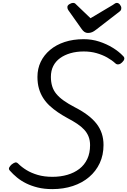

<svg xmlns="http://www.w3.org/2000/svg" viewBox="-20 -1286 880 1328"><path d="M342 22Q286 22 241.5 11Q197 0 161.5 -17.5Q126 -35 98 -58Q70 -81 48 -106Q38 -117 44 -128Q50 -139 60 -148Q74 -159 84.5 -162Q95 -165 105 -155Q130 -130 163.5 -109.5Q197 -89 241.5 -76Q286 -63 343 -63Q399 -63 446.5 -77Q494 -91 529 -118Q564 -145 583.5 -186Q603 -227 603 -282Q603 -315 592.5 -341.5Q582 -368 562 -389.5Q542 -411 513.5 -430Q485 -449 447 -469Q412 -488 381 -509Q350 -530 324 -554Q298 -578 279 -607.5Q260 -637 249.5 -673Q239 -709 239 -754Q239 -811 261.5 -858Q284 -905 326 -940.5Q368 -976 427 -995.5Q486 -1015 559 -1015Q615 -1015 666 -998.5Q717 -982 760 -955.5Q803 -929 831 -899Q842 -889 839.5 -877.5Q837 -866 824 -854Q813 -843 800.5 -841Q788 -839 779 -847Q754 -870 721 -888.5Q688 -907 647.5 -918.5Q607 -930 559 -930Q509 -930 467.5 -918Q426 -906 395.5 -884Q365 -862 348.5 -829.5Q332 -797 332 -754Q332 -719 341 -689.5Q350 -660 370 -636Q390 -612 421 -590Q452 -568 496 -545Q547 -519 585 -490.5Q623 -462 647.5 -430.5Q672 -399 684 -362.5Q696 -326 696 -283Q696 -214 670 -158Q644 -102 596.5 -61.5Q549 -21 484 0.5Q419 22 342 22ZM788 -1266Q800 -1266 809.5 -1254Q819 -1242 819 -1231Q819 -1221 816 -1216Q813 -1211 808 -1207L645 -1081Q630 -1069 617 -1063.5Q604 -1058 588 -1058Q575 -1058 564.5 -1065Q554 -1072 545 -1085L453 -1215Q448 -1223 447 -1228Q446 -1233 446 -1237Q446 -1249 460.5 -1257.5Q475 -1266 485 -1266Q495 -1266 500 -1261.5Q505 -1257 512 -1250L606 -1160L759 -1251Q766 -1255 773 -1260.5Q780 -1266 788 -1266Z"/></svg>

Font: Playwrite RO
Style: Regular
Weight: 400
Designer: Veronika Burian, José Scaglione
Foundry: TypeTogether
Version: Version 1.002